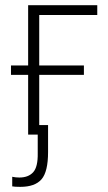

<svg xmlns="http://www.w3.org/2000/svg" viewBox="-20 -521 418 743"><path d="M27.3 163.1Q41 166 54.7 166Q89.8 166 108.4 145.5Q127 125 126 71.3V0H88.9V-231.4H22.5V-267.6H88.9V-501H356.4V-462.9H131.8V-267.6H304.7V-231.4H131.8V-37.1H166V67.4Q166 143.6 140.6 172.9Q115.2 202.1 58.6 202.1Q37.1 202.1 27.3 200.2Z"/></svg>

Font: Gothic A1 ExtraLight
Style: Regular
Weight: 275
Designer: HanYang I&C Co.,Ltd.
Foundry: HanYang I&C Co.,Ltd.
Version: Version 2.50